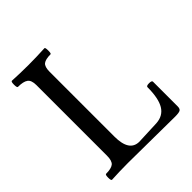

<svg xmlns="http://www.w3.org/2000/svg" viewBox="-186 -788 912 912"><g transform="rotate(-45 270.5 -331.5)"><path d="M43 3Q37 3 37 -17Q37 -37 43 -37Q78 -37 92.5 -48.5Q107 -60 107 -95V-569Q107 -602 91 -613.5Q75 -625 39 -625Q33 -625 33 -645.5Q33 -666 39 -666Q93 -663 148 -663Q201 -663 258 -666Q263 -666 263 -645.5Q263 -625 258 -625Q224 -625 210 -614Q196 -603 196 -569V-134Q196 -33 263 -33L382 -38Q429 -41 451 -77.5Q473 -114 473 -189Q473 -197 491.5 -197Q510 -197 510 -189V-23Q510 -7 501.5 -2Q493 3 467 3Q415 3 310.5 1.5Q206 0 153 0Q98 0 43 3Z"/></g></svg>

Font: Junicode Cond Medium
Style: Regular
Weight: 500
Width: 3
Designer: Peter S. Baker
Version: Version 2.201